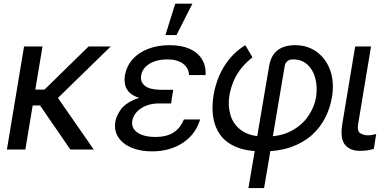

<svg xmlns="http://www.w3.org/2000/svg" viewBox="-20 -792 2024 1017"><path d="M205.1 -545.9 114.3 0H16.6L107.4 -545.9ZM566.4 -545.9 246.1 -233.4H121.1L118.2 -317.4H215.8L449.2 -545.9ZM352.5 0 189.5 -237.3 263.7 -306.6 476.6 0Z M818.4 -284.2H891.6L886.7 -244.1H821.3Q783.2 -244.1 752.9 -231.7Q722.7 -219.2 703.9 -198.5Q685.1 -177.7 680.7 -152.3Q674.3 -113.8 707.5 -90.3Q740.7 -66.9 802.7 -66.4Q862.3 -66.9 898.4 -89.6Q934.6 -112.3 954.1 -159.2H1040Q1028.8 -120.6 1005.9 -89.6Q982.9 -58.6 950 -36.4Q917 -14.2 875.5 -2.2Q834 9.8 785.2 9.8Q722.2 9.8 675.8 -10Q629.4 -29.8 606.4 -65.4Q583.5 -101.1 590.8 -147.5Q596.2 -176.8 617.4 -208.5Q638.7 -240.2 686.3 -262.2Q733.9 -284.2 818.4 -284.2ZM888.7 -261.7H815.4Q753.4 -261.7 716.8 -273.7Q680.2 -285.6 662.8 -304.9Q645.5 -324.2 641.8 -347.2Q638.2 -370.1 641.6 -391.6Q650.4 -442.4 682.6 -478.3Q714.8 -514.2 765.1 -533.4Q815.4 -552.7 877.9 -552.7Q939.9 -552.7 983.2 -533.9Q1026.4 -515.1 1048.8 -479.7Q1071.3 -444.3 1069.3 -394.5H981.4Q979.5 -432.1 949.7 -454.6Q919.9 -477.1 865.2 -477.5Q809.1 -477.1 771.5 -453.9Q733.9 -430.7 727.5 -391.6Q722.2 -357.9 747.6 -337.4Q772.9 -316.9 832 -316.4H897.5ZM856.4 -606.4 908.2 -772.5H999L915 -606.4Z M1295.9 204.1 1405.3 -440.4Q1415 -499 1450.2 -525.9Q1485.4 -552.7 1543 -552.7Q1609.9 -552.7 1658.7 -516.6Q1707.5 -480.5 1729.5 -418.2Q1751.5 -356 1738.3 -277.3Q1729 -220.7 1703.1 -169.2Q1677.2 -117.7 1632.8 -77.4Q1588.4 -37.1 1523.4 -13.7Q1458.5 9.8 1371.1 9.8Q1286.1 9.8 1230.7 -13.7Q1175.3 -37.1 1146 -78.4Q1116.7 -119.6 1108.9 -173.6Q1101.1 -227.5 1111.3 -288.1Q1120.6 -344.2 1142.6 -393.8Q1164.6 -443.4 1198.7 -483.9Q1232.9 -524.4 1279.3 -552.7L1317.4 -488.3Q1284.7 -462.9 1260.3 -433.1Q1235.8 -403.3 1219.7 -367.4Q1203.6 -331.5 1195.3 -288.1Q1186 -231.9 1200.9 -181.9Q1215.8 -131.8 1260.5 -100.1Q1305.2 -68.4 1384.8 -68.4Q1466.8 -68.4 1523.7 -98.9Q1580.6 -129.4 1613 -177.5Q1645.5 -225.6 1654.3 -277.3Q1662.1 -331.1 1650.4 -376.5Q1638.7 -421.9 1608.6 -449.7Q1578.6 -477.5 1530.3 -477.5Q1512.2 -477.1 1501.2 -467Q1490.2 -457 1488.3 -443.4L1378.9 204.1Z M1861.3 -545.9H1945.3L1877 -134.8Q1870.6 -96.7 1888.9 -85.9Q1907.2 -75.2 1929.7 -75.2Q1940.4 -75.2 1953.4 -77.6Q1966.3 -80.1 1972.7 -82L1960 -2.9Q1947.8 0.5 1929.7 3.9Q1911.6 7.3 1885.7 6.8Q1835.4 7.3 1808.1 -24.4Q1780.8 -56.2 1793 -134.8Z"/></svg>

Font: Inter Tight
Style: Italic
Weight: 400
Italic angle: -9.39999°
Designer: Rasmus Andersson
Foundry: rsms
Version: Version 3.002